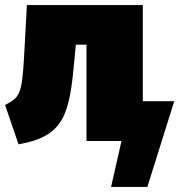

<svg xmlns="http://www.w3.org/2000/svg" viewBox="-28 -556 707 757"><path d="M535 -157V-536H78L67 -333C58 -179 49 -173 -8 -142L45 13C229 -19 246 -108 266 -326L271 -380H313V0H451L410 181H553L659 -157Z"/></svg>

Font: Fira Sans Ultra
Style: Regular
Weight: 950
Designer: Carrois Corporate & Edenspiekermann AG
Foundry: Carrois Corporate GbR & Edenspiekermann AG
Version: Version 4.203;PS 004.203;hotconv 1.0.88;makeotf.lib2.5.64775